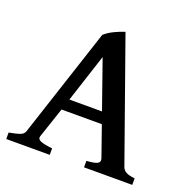

<svg xmlns="http://www.w3.org/2000/svg" viewBox="-110 -696 789 802"><g transform="rotate(20 285.0 -295.5)"><path d="M174.8 -194.8 129.4 -59.6Q125 -45.9 140.9 -39.3Q156.7 -32.7 193.4 -28.8V0H0V-28.8Q30.3 -34.2 47.1 -40Q64 -45.9 68.4 -59.6L228 -545.9Q246.1 -562 270.5 -573.5Q294.9 -585 314.9 -591.3L503.4 -59.6Q507.8 -46.9 519.5 -39.6Q531.2 -32.2 560.1 -28.8V0H345.7V-28.8Q380.4 -30.8 393.3 -37.6Q406.2 -44.4 401.4 -59.6L354 -194.8ZM336.4 -245.1 261.2 -459.5 191.4 -245.1Z"/></g></svg>

Font: Dai Banna SIL Medium
Style: Regular
Weight: 500
Designer: Victor Gaultney
Foundry: SIL International
Version: Version 4.000